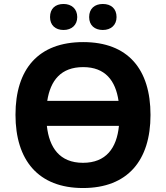

<svg xmlns="http://www.w3.org/2000/svg" viewBox="-20 -937 835 967"><path d="M399 -725C173 -725 58 -589 58 -359C58 -130 173 10 398 10C623 10 738 -129 738 -358C738 -588 625 -725 399 -725ZM216 -303H579C568 -191 514 -117 398 -117C280 -117 228 -194 216 -303ZM577 -429H218C234 -532 287 -599 399 -599C510 -599 562 -531 577 -429ZM300 -786C341 -786 369 -811 369 -851C369 -892 341 -917 300 -917C258 -917 232 -893 232 -851C232 -810 259 -786 300 -786ZM498 -786C539 -786 567 -811 567 -851C567 -893 540 -917 498 -917C457 -917 429 -894 429 -851C429 -809 457 -786 498 -786Z"/></svg>

Font: Passageway
Style: Regular
Weight: 700
Foundry: Ascender Corporation
Version: Version 1.11